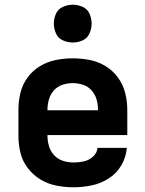

<svg xmlns="http://www.w3.org/2000/svg" viewBox="-20 -785 616 813"><path d="M291 8Q330 8 368.5 0Q407 -8 440.5 -29.5Q474 -51 494 -85.5Q514 -120 517 -159H393Q391 -137 373.5 -121.5Q356 -106 334.5 -101.5Q313 -97 291 -97Q268 -97 246.5 -104Q225 -111 209.5 -127.5Q194 -144 187.5 -166Q181 -188 181 -210V-213H519V-320Q519 -356 510 -391.5Q501 -427 479.5 -456.5Q458 -486 427 -505Q396 -524 360 -531Q324 -538 288 -538Q252 -538 216.5 -531Q181 -524 149.5 -505Q118 -486 96.5 -456.5Q75 -427 66.5 -391.5Q58 -356 58 -320V-210Q58 -174 66.5 -138.5Q75 -103 97.5 -73.5Q120 -44 151.5 -25Q183 -6 219 1Q255 8 291 8ZM181 -318V-320Q181 -342 187 -363.5Q193 -385 208 -402Q223 -419 244.5 -426Q266 -433 288 -433Q310 -433 331.5 -426Q353 -419 368 -402Q383 -385 389 -363.5Q395 -342 395 -320V-318ZM288 -605Q310 -605 330 -614Q350 -623 359 -643.5Q368 -664 368 -685Q368 -707 359 -727Q350 -747 330 -756Q310 -765 288 -765Q267 -765 246.5 -756Q226 -747 217 -727Q208 -707 208 -685Q208 -664 217 -643.5Q226 -623 246.5 -614Q267 -605 288 -605Z"/></svg>

Font: Iosevka Sparkle
Style: Bold
Weight: 700
Designer: Belleve Invis
Foundry: Belleve Invis
Version: Version 4.5.0; ttfautohint (v1.8.3)